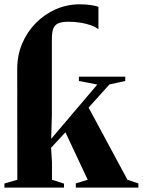

<svg xmlns="http://www.w3.org/2000/svg" viewBox="-20 -850 647 870"><path d="M0 0V-18.5L58.5 -35.5L58 -537.5Q58 -599 80.2 -652Q102.5 -705 142 -745.2Q181.5 -785.5 232.8 -808Q284 -830.5 342.5 -830.5Q366.5 -830.5 390.2 -827.2Q414 -824 426 -819V-717.5Q413 -728 392 -735.5Q371 -743 344.8 -747.2Q318.5 -751.5 290.5 -751.5Q260.5 -751.5 244 -744.2Q227.5 -737 221.2 -719.8Q215 -702.5 215 -670.5V-327.5L212 -221L421 -467L337.5 -483V-502.5H547.5V-483L476 -467.5L381.5 -362.5L557.5 -35.5L607 -19V0H323.5V-19L377.5 -35.5L276.5 -250.5L211.5 -180.5L215.5 -114.5V-35.5L270 -18V0Z"/></svg>

Font: Merriweather 144pt ExtraBold
Style: Regular
Weight: 800
Version: Version 2.100